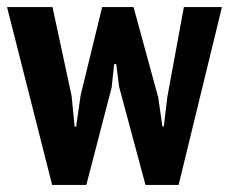

<svg xmlns="http://www.w3.org/2000/svg" viewBox="-27 -520 650 545"><path d="M352 -500 422 -244 434 -161H438L448 -245L495 -500H603L480 5H386L311 -274L303 -338H297L290 -272L218 5H121L-7 -500H122L176 -249L185 -160H189L202 -250L263 -500Z"/></svg>

Font: PT Sans Narrow
Style: Bold
Weight: 700
Width: 3
Designer: A.Korolkova, O.Umpeleva, V.Yefimov
Foundry: ParaType Ltd
Version: Version 2.003W OFL